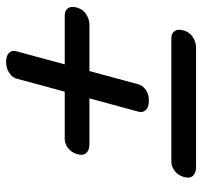

<svg xmlns="http://www.w3.org/2000/svg" viewBox="-37 -651 648 614"><g transform="rotate(-90 287.0 -344.0)"><path d="M271 -192Q250.5 -192 241.8 -202Q233 -212 237 -225.5L343 -616.5Q347 -629.5 361.8 -639Q376.5 -648.5 397 -648.5Q417.5 -648 425.8 -638.2Q434 -628.5 430 -615.5L324 -224Q320 -211 305.8 -201.2Q291.5 -191.5 271 -192ZM101 -421Q106.5 -440 120.5 -450.5Q134.5 -461 149.5 -461H545.5Q560.5 -461 567.8 -450.5Q575 -440 569.5 -421Q564 -402 547.8 -392Q531.5 -382 515 -382H132.5Q114 -382 104.8 -392Q95.5 -402 101 -421ZM28 -80Q33.5 -99 47.5 -109.5Q61.5 -120 76.5 -120H472.5Q487.5 -120 494.8 -109.5Q502 -99 496.5 -80Q491 -61 474.8 -51Q458.5 -41 442 -41H59.5Q41 -41 31.8 -51Q22.5 -61 28 -80Z"/></g></svg>

Font: Fraunces
Style: Italic
Weight: 900
Italic angle: -16°
Version: Version 1.000;[0bf87f6ff]